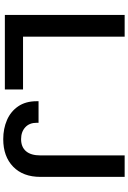

<svg xmlns="http://www.w3.org/2000/svg" viewBox="174 -942 777 1166"><g transform="rotate(90 563.0 -359.5)"><path d="M71.3 0V-727.5H203.1V-110.4H523.9V0ZM825.7 9.8Q761.7 9.8 709.5 -12.9Q657.2 -35.6 626.2 -81.1Q595.2 -126.5 595.2 -193.4V-204.6H726.1V-193.4Q726.1 -148.9 753.7 -123.8Q781.2 -98.6 825.7 -98.6Q873 -98.6 898.7 -128.4Q924.3 -158.2 924.3 -215.8V-727.5H1054.7V-215.8Q1054.7 -110.4 992.7 -50.3Q930.7 9.8 825.7 9.8Z"/></g></svg>

Font: Inter Semi Bold
Style: Regular
Weight: 600
Designer: Rasmus Andersson
Foundry: rsms
Version: Version 4.000;git-e0f93cc